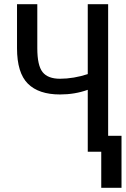

<svg xmlns="http://www.w3.org/2000/svg" viewBox="-20 -731 608 925"><path d="M501 -710.9V0H402.8V-298.3Q371.6 -287.1 338.4 -281.5Q305.2 -275.9 269 -275.9Q166.5 -275.9 114.3 -327.9Q62 -379.9 62 -499V-710.9H159.7V-499Q159.7 -415.5 185.3 -383.5Q210.9 -351.6 269 -351.6Q301.3 -351.6 335.9 -357.4Q370.6 -363.3 402.8 -374V-710.9ZM565.4 173.8H467.8V-76.7H565.4Z"/></svg>

Font: Franco
Style: Regular
Weight: 400
Designer: Google
Version: Version 1.200311; 2013